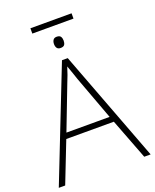

<svg xmlns="http://www.w3.org/2000/svg" viewBox="-172 -1060 935 1157"><g transform="rotate(-20 295.0 -481.0)"><path d="M432 -962V-928H168V-962ZM299 -860Q318 -860 324.5 -849.5Q331 -839 331 -824Q331 -808 324.5 -798Q318 -788 299 -788Q283 -788 276 -798Q269 -808 269 -824Q269 -839 276 -849.5Q283 -860 299 -860ZM548 0 448 -261H143L41 0H0L281 -716H318L589 0ZM330 -578Q325 -595 316 -619.5Q307 -644 298 -670Q291 -646 282 -621.5Q273 -597 265 -578L157 -297H434Z"/></g></svg>

Font: Noto Sans ExtraLight
Style: Regular
Weight: 200
Designer: Monotype Design Team
Foundry: Monotype Imaging Inc.
Version: Version 2.007